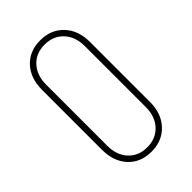

<svg xmlns="http://www.w3.org/2000/svg" viewBox="-218 -787 875 875"><g transform="rotate(-45 219.5 -350.0)"><path d="M65 -157V-543Q65 -618 107 -663.5Q149 -709 219 -709Q288 -709 331 -663.5Q374 -618 374 -543V-157Q374 -82 331 -36.5Q288 9 219 9Q149 9 107 -36.5Q65 -82 65 -157ZM344 -154V-546Q344 -607 309.5 -644Q275 -681 219 -681Q163 -681 129 -644Q95 -607 95 -546V-154Q95 -93 129 -56Q163 -19 219 -19Q275 -19 309.5 -56Q344 -93 344 -154Z"/></g></svg>

Font: Barlow Condensed Thin
Style: Regular
Weight: 250
Width: 3
Designer: Jeremy Tribby
Foundry: Tribby Type
Version: Version 1.408